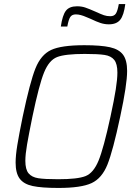

<svg xmlns="http://www.w3.org/2000/svg" viewBox="-20 -919 670 947"><path d="M57 -117Q57 -152 65.5 -204Q74 -256 92 -344Q128 -515 155 -582Q182 -649 232 -672.5Q282 -696 396 -696Q478 -696 522.5 -686Q567 -676 587 -649Q607 -622 607 -569Q607 -502 573 -344Q537 -175 510 -107.5Q483 -40 432 -16Q381 8 268 8Q185 8 141 -1.5Q97 -11 77 -38Q57 -65 57 -117ZM525 -344Q543 -427 551 -478Q559 -529 559 -561Q559 -604 543.5 -623.5Q528 -643 496 -648Q464 -653 398 -653Q301 -653 261.5 -637.5Q222 -622 197.5 -562Q173 -502 140 -344Q122 -256 113.5 -206.5Q105 -157 105 -126Q105 -83 121 -64Q137 -45 168.5 -40Q200 -35 267 -35Q363 -35 402 -50.5Q441 -66 466 -126.5Q491 -187 525 -344ZM360 -888Q382 -888 400 -882Q418 -876 452 -861Q478 -849 492.5 -844Q507 -839 524 -839Q543 -839 551.5 -852Q560 -865 566 -899H598Q591 -844 573 -821.5Q555 -799 517 -799Q496 -799 476 -805.5Q456 -812 427 -826Q421 -828 406.5 -834.5Q392 -841 379 -844.5Q366 -848 354 -848Q335 -848 326.5 -835Q318 -822 312 -788H280Q288 -844 305 -866Q322 -888 360 -888Z"/></svg>

Font: Saira Semi Condensed ExtraLight
Style: Italic
Weight: 200
Width: 4
Italic angle: -12°
Designer: Hector Gatti with collaboration of the Omnibus-Type team
Foundry: Omnibus-Type
Version: Version 1.001; ttfautohint (v1.8)